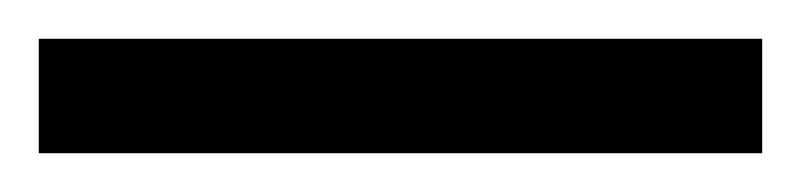

<svg xmlns="http://www.w3.org/2000/svg" viewBox="-24 63 413 99"><path d="M-4 142H369V83H-4Z"/></svg>

Font: Noto Serif Bengali ExtraCondensed Medium
Style: Regular
Weight: 500
Width: 2
Designer: Juan Bruce, Universal Thirst, Indian Type Foundry and the Monotype Design Team.
Foundry: Monotype Imaging Inc.
Version: Version 2.003